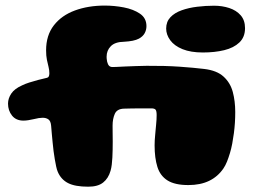

<svg xmlns="http://www.w3.org/2000/svg" viewBox="-20 -660 962 706"><path d="M304.5 26.5Q256 26.5 230.2 13.2Q204.5 0 192.5 -28Q189 -36 186.5 -48Q184 -60 181.5 -74.2Q179 -88.5 177 -104.2Q175 -120 173.5 -136.2Q172 -152.5 170.5 -168Q169 -183.5 168 -197.5Q166.5 -215 158 -221Q149.5 -227 137 -227Q130.5 -227 122.5 -225.8Q114.5 -224.5 104.5 -222Q94 -219.5 84.2 -218Q74.5 -216.5 66 -216.5Q39 -216.5 24.2 -235Q9.5 -253.5 9.5 -279Q9.5 -298 21.5 -316Q33.5 -334 62 -346.5Q72 -351.5 87.5 -356.5Q103 -361.5 120.2 -366Q137.5 -370.5 153 -374Q157.5 -375 159.5 -379.2Q161.5 -383.5 161.5 -390.5Q161.5 -402.5 158.5 -414Q155.5 -425.5 152.5 -440Q149.5 -454.5 149.5 -475Q149.5 -530 178 -566.8Q206.5 -603.5 255.5 -621.5Q304.5 -639.5 365 -639.5Q400 -639.5 435.2 -632.8Q470.5 -626 494.5 -609.8Q518.5 -593.5 518.5 -564Q518.5 -550 512 -538Q505.5 -526 491 -518Q481.5 -513 467.8 -510.2Q454 -507.5 436.5 -506.5Q403 -506 387.5 -490.2Q372 -474.5 372 -451.5Q372 -448.5 372.2 -445.5Q372.5 -442.5 373 -439.2Q373.5 -436 374 -433Q376.5 -423 381 -418.2Q385.5 -413.5 394 -413.5Q397 -413.5 409.5 -414Q422 -414.5 440 -415.5Q458 -416.5 479 -417Q500 -417.5 519.5 -418Q586 -418.5 639.8 -414.8Q693.5 -411 730.5 -406.5Q777.5 -401 802.2 -378.2Q827 -355.5 836 -321.8Q845 -288 845 -248Q845 -229 843.8 -209Q842.5 -189 840 -170Q837.5 -151 834 -132.2Q830.5 -113.5 825.5 -97Q820.5 -80.5 814.8 -66Q809 -51.5 801.5 -40.5Q781 -10.5 749 5Q717 20.5 672.5 20.5Q623 20.5 596 3.5Q569 -13.5 558.8 -46.2Q548.5 -79 548.5 -125.5Q548.5 -134.5 549 -143.8Q549.5 -153 550.5 -162.8Q551.5 -172.5 552.2 -182Q553 -191.5 554 -201.2Q555 -211 555.5 -220Q556 -229 556 -237Q556 -252 552 -256.8Q548 -261.5 536.5 -261.5Q520 -261.5 501.2 -261.5Q482.5 -261.5 465.5 -261.2Q448.5 -261 436.5 -260.5Q410.5 -260 402.2 -241.5Q394 -223 394 -198.5Q394 -184.5 394.2 -169.8Q394.5 -155 394.5 -139.8Q394.5 -124.5 394.2 -109.5Q394 -94.5 393.2 -80.8Q392.5 -67 391 -54.8Q389.5 -42.5 386.5 -32Q378.5 -4 359.2 11.2Q340 26.5 304.5 26.5ZM726 -467Q681.5 -467 651.2 -479.2Q621 -491.5 606 -512Q591 -532.5 591 -555Q591 -580 606.5 -596.5Q622 -613 648 -622.2Q674 -631.5 705 -635.2Q736 -639 767 -639Q797 -639 823 -630.5Q849 -622 865 -603.8Q881 -585.5 881 -556.5Q881 -523.5 860.2 -503.8Q839.5 -484 804.5 -475.5Q769.5 -467 726 -467Z"/></svg>

Font: Gluten ExtraBold
Style: Regular
Weight: 800
Designer: Tyler Finck
Foundry: Etcetera Type Company
Version: Version 1.300